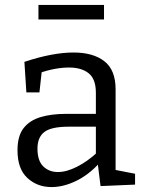

<svg xmlns="http://www.w3.org/2000/svg" viewBox="-20 -750 588 779"><path d="M449 -45 436 -63 528 -45V-1L388 5L376 -91L383 -88Q339 -40 288 -15.5Q237 9 189 9Q131 9 91 -28Q51 -65 51 -140Q51 -199 76 -230.5Q101 -262 145 -275Q189 -288 247 -288H378L369 -278V-374Q369 -429 340 -452.5Q311 -476 260 -476Q233 -476 202.5 -470.5Q172 -465 138 -453L150 -466L140 -375H87L79 -499Q136 -518 186 -527.5Q236 -537 278 -537Q358 -537 403.5 -501.5Q449 -466 449 -388ZM132 -147Q132 -98 155.5 -75Q179 -52 215 -52Q250 -52 292.5 -73.5Q335 -95 375 -132L369 -111V-245L378 -236H259Q188 -236 160 -214.5Q132 -193 132 -147ZM402 -730V-671H136V-730Z"/></svg>

Font: Bitter Thin
Style: Regular
Weight: 400
Version: Version 3.021